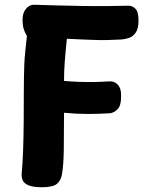

<svg xmlns="http://www.w3.org/2000/svg" viewBox="-20 -778 626 807"><path d="M71.1 -48Q75.1 -89 77.1 -146Q79.1 -203 79.6 -265Q80.1 -327 80.1 -383Q80.1 -422 80.6 -450.9Q81.1 -479.9 82.1 -506Q83.1 -532.1 86.1 -560.6Q89.1 -589 93.1 -627Q85.2 -639.4 80 -655.1Q74.8 -670.8 74.8 -695.6Q74.8 -724.2 89.6 -741.5Q104.3 -758.8 124.1 -758Q163.1 -756.8 216.2 -755.3Q269.3 -753.8 326 -752.9Q382.7 -752 433.4 -752.5Q484.1 -753 518.1 -754Q535.1 -755 548.7 -741.8Q562.2 -728.7 562.2 -692.3Q562.2 -658.3 550.9 -641.6Q539.7 -624.8 522.9 -618.9Q506.1 -613 489.1 -612Q464.2 -611 442.4 -610.1Q420.6 -609.2 395.6 -609.6Q370.7 -610 338.4 -611.5Q306.1 -613 261.1 -615Q255.7 -564.2 252.4 -521.8Q249.1 -479.4 249.1 -438Q280.1 -435 313 -433.9Q345.9 -432.8 377.8 -433.4Q409.7 -434 437.7 -436Q459.6 -438 474.2 -423.2Q488.8 -408.3 489 -379.9Q490 -334.8 474.6 -319.4Q459.1 -304 443.1 -302Q393.1 -299 347.6 -299Q302.1 -299 249.1 -304Q249.1 -207 248.1 -146.2Q247.1 -85.4 240.9 -48Q236.9 -20.4 219.8 -5.7Q202.8 9 157.1 9Q119.1 9 100.2 1Q81.2 -7 75.7 -20Q70.1 -33 71.1 -48Z"/></svg>

Font: Playpen Sans Deva
Style: Regular
Weight: 400
Designer: Pooja Saxena, Gunjan Panchal, Laura Meseguer, Veronika Burian, José Scaglione
Foundry: TypeTogether
Version: Version 2.000